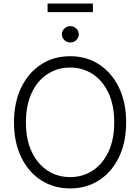

<svg xmlns="http://www.w3.org/2000/svg" viewBox="-20 -1055 792 1085"><path d="M376.5 9.8Q283.7 9.8 212.2 -36.4Q140.6 -82.5 99.9 -166.5Q59.1 -250.5 59.1 -363.3Q59.1 -476.6 99.9 -560.5Q140.6 -644.5 212.2 -690.9Q283.7 -737.3 376.5 -737.3Q468.8 -737.3 540 -690.9Q611.3 -644.5 652.1 -560.5Q692.9 -476.6 692.9 -363.3Q692.9 -250.5 652.1 -166.5Q611.3 -82.5 540 -36.4Q468.8 9.8 376.5 9.8ZM376.5 -54.2Q447.3 -54.2 503.7 -91.1Q560.1 -127.9 592.8 -197.3Q625.5 -266.6 625.5 -363.3Q625.5 -460.9 592.8 -530.3Q560.1 -599.6 503.7 -636.5Q447.3 -673.3 376.5 -673.3Q305.2 -673.3 248.5 -636.5Q191.9 -599.6 159.2 -530.3Q126.5 -460.9 126.5 -363.3Q126.5 -266.6 159.2 -197.5Q191.9 -128.4 248.3 -91.3Q304.7 -54.2 376.5 -54.2ZM377.4 -814.9Q357.9 -814.9 343.8 -828.6Q329.6 -842.3 329.6 -861.3Q329.6 -880.4 343.8 -893.8Q357.9 -907.2 377.4 -907.2Q397 -907.2 411.1 -893.8Q425.3 -880.4 425.3 -861.3Q425.3 -842.3 411.1 -828.6Q397 -814.9 377.4 -814.9ZM504.9 -1035.2V-986.3H249V-1035.2Z"/></svg>

Font: Inter 18pt Light
Style: Regular
Weight: 300
Designer: Rasmus Andersson
Foundry: rsms
Version: Version 4.001;git-66647c0bb